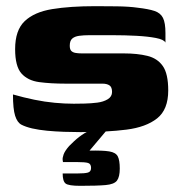

<svg xmlns="http://www.w3.org/2000/svg" viewBox="-20 -425 582 622"><path d="M241 3Q215 3 187 2Q159 1 132.5 -1.5Q106 -4 84 -9Q63 -14 49.5 -21Q36 -28 29 -50Q22 -72 22 -119Q57 -109 91 -102Q125 -95 157.5 -92Q190 -89 219 -89Q233 -89 254 -89.5Q275 -90 295 -92.5Q315 -95 329 -103.5Q343 -112 343 -127Q343 -143 334.5 -148.5Q326 -154 312 -154H193Q144 -154 107 -159Q70 -164 49.5 -187Q29 -210 29 -266Q29 -327 60 -356.5Q91 -386 149 -395.5Q207 -405 289 -405Q319 -405 358.5 -404.5Q398 -404 426 -400Q461 -396 480.5 -389.5Q500 -383 508 -367Q516 -351 516 -318V-287Q511 -297 485 -302Q459 -307 422 -309Q385 -311 344.5 -311Q304 -311 269 -311Q251 -311 236.5 -309Q222 -307 214 -300Q206 -293 206 -277Q206 -265 211 -260Q216 -255 225 -253.5Q234 -252 245 -252H381Q425 -252 457.5 -244Q490 -236 507.5 -211Q525 -186 525 -132Q525 -70 489 -41.5Q453 -13 389.5 -5Q326 3 241 3ZM240 177Q202 177 192.5 169.5Q183 162 183 137Q185 137 195.5 137Q206 137 229 137Q255 137 265 134Q275 131 275 119Q275 106 265.5 103Q256 100 229 100H184Q184 100 183 93.5Q182 87 186 75.5Q190 64 204 48Q212 40 220 32.5Q228 25 236.5 18.5Q245 12 254 6.5Q263 1 272 -1H324L270 63Q313 62 334 65.5Q355 69 361.5 81.5Q368 94 368 121Q368 148 359 160Q350 172 322.5 174.5Q295 177 240 177Z"/></svg>

Font: Genos Thin ExtraBold
Style: Regular
Weight: 800
Version: Version 1.010